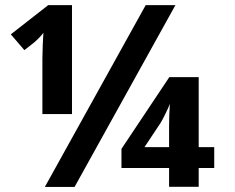

<svg xmlns="http://www.w3.org/2000/svg" viewBox="-20 -734 921 754"><path d="M262.7 -286.1H146.5V-503.9L147.9 -558.6L150.4 -605Q137.2 -587.4 113.8 -566.9L75.7 -537.1L22.5 -599.1L169.4 -713.9H262.7ZM668.9 -713.9 272.9 0H156.2L552.2 -713.9ZM821.3 -74.2H760.3V-0.5H644V-74.2H457V-149.4L645 -431.2H760.3V-156.2H821.3ZM644 -156.2V-236.3Q644 -278.3 647 -326.2Q642.6 -313.5 629.6 -287.1Q616.7 -260.7 609.4 -249.5L547.4 -156.2Z"/></svg>

Font: Sahel FD
Style: Bold-FD
Weight: 700
Foundry: Saber Rastikerdar (saber.rastikerdar@gmail.com)
Version: Version 3.3.0